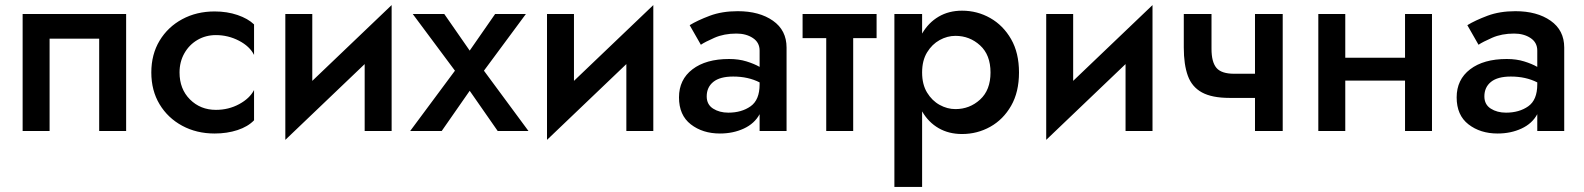

<svg xmlns="http://www.w3.org/2000/svg" viewBox="-20 -515 6229 755"><path d="M476 -460V0H370V-363H175V0H69V-460Z M686 -230Q686 -165 727 -124Q768 -83 829 -83Q879 -83 920.5 -105.5Q962 -128 979 -161V-42Q955 -17 914 -3.5Q873 10 824 10Q753 10 696.5 -20.5Q640 -51 607.5 -105Q575 -159 575 -230Q575 -301 607.5 -355Q640 -409 696.5 -439.5Q753 -470 824 -470Q873 -470 914 -456Q955 -442 979 -419V-299Q962 -333 919.5 -355Q877 -377 829 -377Q789 -377 756.5 -358Q724 -339 705 -305.5Q686 -272 686 -230Z M1208 -460V-197L1520 -495V0H1414V-263L1102 35V-460Z M1927 -460H2048L1883 -237L2058 0H1937L1827 -158L1717 0H1593L1769 -237L1603 -460H1727L1827 -316Z M2237 -460V-197L2549 -495V0H2443V-263L2131 35V-460Z M2736 -339 2692 -416Q2723 -435 2771 -453Q2819 -471 2881 -471Q2966 -471 3019.5 -433.5Q3073 -396 3073 -328V0H2967V-66Q2947 -29 2905 -9.5Q2863 10 2811 10Q2743 10 2696.5 -26Q2650 -62 2650 -132Q2650 -202 2703 -242.5Q2756 -283 2847 -283Q2885 -283 2915.5 -273.5Q2946 -264 2967 -252V-316Q2967 -348 2940.5 -365.5Q2914 -383 2876 -383Q2827 -383 2789.5 -366.5Q2752 -350 2736 -339ZM2759 -136Q2759 -104 2784 -88Q2809 -72 2844 -72Q2896 -72 2931.5 -97Q2967 -122 2967 -183V-191Q2922 -214 2863 -214Q2811 -214 2785 -193Q2759 -172 2759 -136Z M3136 -460H3427V-365H3335V0H3229V-365H3136Z M3606 220H3497V-460H3606V-383Q3631 -426 3671 -449.5Q3711 -473 3763 -473Q3823 -473 3874 -444Q3925 -415 3956 -361Q3987 -307 3987 -230Q3987 -153 3956 -99Q3925 -45 3874 -16.5Q3823 12 3763 12Q3711 12 3671 -11Q3631 -34 3606 -77ZM3875 -230Q3875 -299 3834 -336.5Q3793 -374 3737 -374Q3705 -374 3675 -357.5Q3645 -341 3625.5 -309Q3606 -277 3606 -230Q3606 -183 3625.5 -151Q3645 -119 3675 -102.5Q3705 -86 3737 -86Q3793 -86 3834 -123.5Q3875 -161 3875 -230Z M4200 -460V-197L4512 -495V0H4406V-263L4094 35V-460Z M4744 -460V-323Q4744 -271 4763.5 -248Q4783 -225 4833 -225H4915V-460H5024V0H4915V-130H4815Q4746 -130 4706.5 -151.5Q4667 -173 4651 -217Q4635 -261 4635 -328V-460Z M5164 -460H5270V-288H5505V-460H5611V0H5505V-198H5270V0H5164Z M5794 -339 5750 -416Q5781 -435 5829 -453Q5877 -471 5939 -471Q6024 -471 6077.5 -433.5Q6131 -396 6131 -328V0H6025V-66Q6005 -29 5963 -9.5Q5921 10 5869 10Q5801 10 5754.5 -26Q5708 -62 5708 -132Q5708 -202 5761 -242.5Q5814 -283 5905 -283Q5943 -283 5973.5 -273.5Q6004 -264 6025 -252V-316Q6025 -348 5998.5 -365.5Q5972 -383 5934 -383Q5885 -383 5847.5 -366.5Q5810 -350 5794 -339ZM5817 -136Q5817 -104 5842 -88Q5867 -72 5902 -72Q5954 -72 5989.5 -97Q6025 -122 6025 -183V-191Q5980 -214 5921 -214Q5869 -214 5843 -193Q5817 -172 5817 -136Z"/></svg>

Font: Jost* Medium
Style: Regular
Weight: 500
Version: Version 3.7